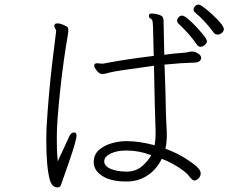

<svg xmlns="http://www.w3.org/2000/svg" viewBox="-20 -805 1040 838"><path d="M914 -661Q920 -654 930 -654Q940 -654 948.5 -661.5Q957 -669 957 -678Q957 -687 943 -704Q929 -721 909 -739.5Q889 -758 871.5 -771.5Q854 -785 846 -785Q838 -785 831.5 -778Q825 -771 825 -763.5Q825 -756 830 -752Q876 -713 914 -661ZM404 -529Q391 -529 391 -518Q391 -511 402.5 -496.5Q414 -482 426 -482Q438 -482 459 -488.5Q480 -495 652 -518Q656 -311 659 -235V-220Q659 -195 655 -171Q588 -189 534 -189H527Q501 -189 468.5 -180Q436 -171 413 -151.5Q390 -132 389 -99V-98Q389 -61 426.5 -37Q464 -13 528 -13H541Q589 -15 627 -41.5Q665 -68 686 -112Q722 -98 757 -76Q792 -54 806 -35.5Q820 -17 828.5 -17Q837 -17 846.5 -26.5Q856 -36 856 -48.5Q856 -61 840.5 -76Q825 -91 789 -114Q753 -137 702 -156Q708 -183 708 -214V-228Q708 -234 706 -266Q704 -298 702 -411Q700 -468 698 -523Q765 -530 831 -532Q842 -532 850 -537.5Q858 -543 858 -553Q858 -563 844 -572Q832 -579 823 -580H818Q809 -580 800.5 -577.5Q792 -575 767 -573.5Q742 -572 697 -566Q696 -622 695 -661Q694 -700 694 -711Q694 -722 691 -729Q688 -736 672.5 -741Q657 -746 642 -746Q630 -746 630 -736.5Q630 -727 637 -724Q644 -721 646 -711.5Q648 -702 648.5 -661Q649 -620 651 -561Q536 -547 455 -532Q432 -527 425 -527ZM840 -609Q846 -601 855.5 -601Q865 -601 874 -609Q883 -617 883 -625Q883 -633 869.5 -650Q856 -667 837 -687.5Q818 -708 800.5 -722.5Q783 -737 774.5 -737Q766 -737 759.5 -729.5Q753 -722 753 -715Q753 -708 758 -703Q812 -652 840 -609ZM182 -195Q182 -74 198 -18Q208 13 231 13Q244 13 248 -3Q249 -6 281.5 -99Q314 -192 314 -214Q314 -227 303 -227Q290 -227 282 -209Q274 -191 259 -159Q244 -127 232 -101Q231 -115 229.5 -133.5Q228 -152 228 -212Q228 -272 243 -414Q250 -481 259 -543.5Q268 -606 273 -634Q278 -662 278 -666V-675Q278 -681 276 -685Q274 -689 258 -696Q242 -703 231 -703Q220 -703 218 -697L217 -693Q217 -686 221 -680.5Q225 -675 225 -670V-669Q224 -665 208 -530.5Q192 -396 183 -246ZM640 -128Q628 -104 600.5 -80Q573 -56 532 -56Q491 -56 463 -68Q435 -80 435 -100.5Q435 -121 462.5 -134.5Q490 -148 529 -148H533Q586 -148 640 -128Z"/></svg>

Font: LXGW WenKai Mono TC Light
Style: Regular
Weight: 300
Designer: LXGW / Fontworks Inc.
Foundry: LXGW / Fontworks Inc.
Version: Version 1.330